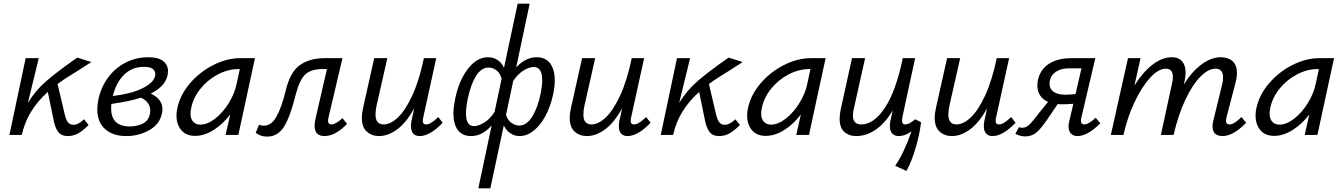

<svg xmlns="http://www.w3.org/2000/svg" viewBox="-20 -731 7272 1040"><path d="M435 -85 460 -54Q429 -23 403.5 -8.5Q378 6 346 6Q313 6 295 -16.5Q277 -39 267 -97L239 -233Q127 -133 98 0H31L119 -416H190L131 -174Q173 -242 231 -292Q289 -342 376 -403L399 -419L475 -395L408 -352Q329 -304 292 -276L330 -114Q338 -80 349 -67.5Q360 -55 378 -55Q392 -55 407 -63.5Q422 -72 435 -85Z M797 -224Q860 -194 860 -139Q860 -128 857 -116Q845 -58 788.5 -26Q732 6 664 6Q591 6 549 -32Q507 -70 507 -139Q507 -164 513 -192Q527 -259 565.5 -311Q604 -363 660.5 -392Q717 -421 782 -421Q838 -421 864 -400Q890 -379 890 -346Q890 -271 797 -224ZM821 -329Q821 -369 760 -369Q696 -369 652.5 -326.5Q609 -284 591 -211Q688 -222 749 -251.5Q810 -281 820 -318Q821 -321 821 -329ZM794 -131Q794 -155 780.5 -173.5Q767 -192 743 -202Q684 -182 583 -168Q582 -159 582 -144Q582 -46 684 -46Q721 -46 752.5 -61Q784 -76 792 -114Q794 -126 794 -131Z M1361 -416 1271 0H1202L1227 -111Q1187 -58 1136.5 -26.5Q1086 5 1037 5Q988 5 962 -26Q936 -57 936 -105Q936 -126 940 -143Q955 -216 1008 -278.5Q1061 -341 1135 -378.5Q1209 -416 1282 -416ZM1262 -278 1279 -357H1273Q1216 -357 1160.5 -328Q1105 -299 1065.5 -250Q1026 -201 1015 -143Q1012 -128 1012 -116Q1012 -87 1026.5 -71.5Q1041 -56 1065 -56Q1104 -56 1145.5 -88.5Q1187 -121 1219 -172.5Q1251 -224 1262 -278Z M1860 -60Q1796 6 1738 6Q1684 6 1684 -50Q1684 -65 1689 -88L1751 -357H1727Q1665 -357 1634 -328Q1603 -299 1583 -223Q1554 -104 1520 -47.5Q1486 9 1427 9Q1390 9 1365 -12L1383 -55Q1397 -50 1409 -50Q1449 -50 1476.5 -97.5Q1504 -145 1527 -238Q1551 -341 1604.5 -378.5Q1658 -416 1738 -416H1835L1760 -97Q1757 -85 1757 -77Q1757 -57 1775 -57Q1798 -57 1835 -91Z M2378 -66Q2309 6 2253 6Q2231 6 2218.5 -7.5Q2206 -21 2206 -48Q2206 -61 2209 -77L2224 -145Q2182 -68 2132.5 -31Q2083 6 2033 6Q1994 6 1967 -18Q1940 -42 1940 -93Q1940 -117 1948 -152L2007 -416H2078L2020 -160Q2014 -133 2014 -111Q2014 -57 2058 -57Q2096 -57 2136.5 -96Q2177 -135 2214 -215.5Q2251 -296 2276 -416H2343L2273 -97Q2270 -85 2270 -76Q2270 -57 2288 -57Q2301 -57 2316.5 -66.5Q2332 -76 2354 -97Z M2985 -295Q2985 -261 2976 -219Q2962 -154 2934.5 -103Q2907 -52 2870.5 -23Q2834 6 2795 6Q2767 6 2744 -9.5Q2721 -25 2709 -52L2636 289H2571L2643 -51Q2592 6 2532 6Q2484 6 2460 -26.5Q2436 -59 2436 -117Q2436 -150 2446 -198Q2466 -295 2514.5 -358Q2563 -421 2623 -421Q2652 -421 2675 -406Q2698 -391 2710 -364L2784 -711H2849L2776 -366Q2827 -421 2887 -421Q2935 -421 2960 -387.5Q2985 -354 2985 -295ZM2917 -296Q2917 -368 2871 -368Q2846 -368 2815.5 -349Q2785 -330 2760 -293L2721 -109Q2728 -83 2748.5 -67Q2769 -51 2792 -51Q2833 -51 2863 -99.5Q2893 -148 2909 -226Q2917 -268 2917 -296ZM2659 -125 2697 -304Q2690 -333 2670.5 -349Q2651 -365 2626 -365Q2586 -365 2557 -317Q2528 -269 2513 -192Q2504 -149 2504 -116Q2504 -48 2548 -48Q2572 -48 2603.5 -67.5Q2635 -87 2659 -125Z M3504 -66Q3435 6 3379 6Q3357 6 3344.5 -7.5Q3332 -21 3332 -48Q3332 -61 3335 -77L3350 -145Q3308 -68 3258.5 -31Q3209 6 3159 6Q3120 6 3093 -18Q3066 -42 3066 -93Q3066 -117 3074 -152L3133 -416H3204L3146 -160Q3140 -133 3140 -111Q3140 -57 3184 -57Q3222 -57 3262.5 -96Q3303 -135 3340 -215.5Q3377 -296 3402 -416H3469L3399 -97Q3396 -85 3396 -76Q3396 -57 3414 -57Q3427 -57 3442.5 -66.5Q3458 -76 3480 -97Z M3963 -85 3988 -54Q3957 -23 3931.5 -8.5Q3906 6 3874 6Q3841 6 3823 -16.5Q3805 -39 3795 -97L3767 -233Q3655 -133 3626 0H3559L3647 -416H3718L3659 -174Q3701 -242 3759 -292Q3817 -342 3904 -403L3927 -419L4003 -395L3936 -352Q3857 -304 3820 -276L3858 -114Q3866 -80 3877 -67.5Q3888 -55 3906 -55Q3920 -55 3935 -63.5Q3950 -72 3963 -85Z M4452 -416 4362 0H4293L4318 -111Q4278 -58 4227.5 -26.5Q4177 5 4128 5Q4079 5 4053 -26Q4027 -57 4027 -105Q4027 -126 4031 -143Q4046 -216 4099 -278.5Q4152 -341 4226 -378.5Q4300 -416 4373 -416ZM4353 -278 4370 -357H4364Q4307 -357 4251.5 -328Q4196 -299 4156.5 -250Q4117 -201 4106 -143Q4103 -128 4103 -116Q4103 -87 4117.5 -71.5Q4132 -56 4156 -56Q4195 -56 4236.5 -88.5Q4278 -121 4310 -172.5Q4342 -224 4353 -278Z M4969 -69Q4962 -7 4940.5 67.5Q4919 142 4890 195L4829 167Q4878 95 4917 -19Q4882 6 4848 6Q4826 6 4813 -8Q4800 -22 4800 -49Q4800 -62 4803 -77L4816 -133Q4773 -62 4722.5 -28Q4672 6 4619 6Q4578 6 4553 -17Q4528 -40 4528 -87Q4528 -111 4534 -139L4595 -416H4666L4606 -147Q4600 -123 4600 -105Q4600 -57 4646 -57Q4713 -57 4773 -147Q4833 -237 4870 -416H4937L4868 -97Q4866 -81 4866 -77Q4866 -57 4884 -57Q4905 -57 4937 -85Z M5481 -66Q5412 6 5356 6Q5334 6 5321.5 -7.5Q5309 -21 5309 -48Q5309 -61 5312 -77L5327 -145Q5285 -68 5235.5 -31Q5186 6 5136 6Q5097 6 5070 -18Q5043 -42 5043 -93Q5043 -117 5051 -152L5110 -416H5181L5123 -160Q5117 -133 5117 -111Q5117 -57 5161 -57Q5199 -57 5239.5 -96Q5280 -135 5317 -215.5Q5354 -296 5379 -416H5446L5376 -97Q5373 -85 5373 -76Q5373 -57 5391 -57Q5404 -57 5419.5 -66.5Q5435 -76 5457 -97Z M5940 -63Q5871 6 5816 6Q5794 6 5781 -7.5Q5768 -21 5768 -46Q5768 -58 5771 -71L5794 -169Q5761 -166 5731 -166Q5716 -166 5709 -167L5654 -86Q5618 -33 5593 -12.5Q5568 8 5533 8Q5507 8 5480 -6L5499 -42Q5507 -39 5518 -39Q5537 -39 5554.5 -55Q5572 -71 5609 -120L5657 -179Q5629 -191 5614 -214Q5599 -237 5599 -268Q5599 -282 5602 -297Q5615 -355 5662 -385.5Q5709 -416 5785 -416H5913L5838 -97Q5835 -85 5835 -77Q5835 -57 5853 -57Q5876 -57 5915 -93ZM5806 -222 5838 -361H5771Q5723 -361 5694 -338Q5665 -315 5665 -277Q5665 -249 5687.5 -233.5Q5710 -218 5750 -218Q5781 -218 5806 -222Z M6730 -66Q6660 6 6602 6Q6576 6 6562 -7Q6548 -20 6548 -46Q6548 -61 6552 -77L6601 -278Q6605 -295 6605 -311Q6605 -359 6564 -359Q6525 -359 6482 -315.5Q6439 -272 6400.5 -190.5Q6362 -109 6337 0H6268L6329 -281Q6333 -298 6333 -314Q6333 -359 6295 -359Q6255 -359 6210 -310Q6165 -261 6126.5 -180Q6088 -99 6067 -7L6066 0H5997L6090 -416H6158L6125 -268Q6170 -340 6222.5 -380.5Q6275 -421 6327 -421Q6364 -421 6383 -399Q6402 -377 6402 -338Q6402 -316 6396 -289L6392 -273Q6437 -345 6489.5 -383Q6542 -421 6592 -421Q6632 -421 6656 -400Q6680 -379 6680 -336Q6680 -312 6673 -285L6624 -97Q6621 -85 6621 -77Q6621 -57 6640 -57Q6653 -57 6668.5 -67Q6684 -77 6705 -97Z M7206 -416 7116 0H7047L7072 -111Q7032 -58 6981.5 -26.5Q6931 5 6882 5Q6833 5 6807 -26Q6781 -57 6781 -105Q6781 -126 6785 -143Q6800 -216 6853 -278.5Q6906 -341 6980 -378.5Q7054 -416 7127 -416ZM7107 -278 7124 -357H7118Q7061 -357 7005.5 -328Q6950 -299 6910.5 -250Q6871 -201 6860 -143Q6857 -128 6857 -116Q6857 -87 6871.5 -71.5Q6886 -56 6910 -56Q6949 -56 6990.5 -88.5Q7032 -121 7064 -172.5Q7096 -224 7107 -278Z"/></svg>

Font: Ysabeau Medium
Style: Italic
Weight: 500
Italic angle: -12°
Designer: Christian Thalmann (Catharsis Fonts)
Version: Version 0.003